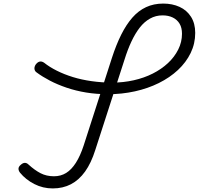

<svg xmlns="http://www.w3.org/2000/svg" viewBox="-20 -1035 1112 1074"><path d="M275 19Q220 19 172 -5.5Q124 -30 92 -69Q83 -81 83.5 -92Q84 -103 96 -113Q108 -124 119 -124Q130 -124 139 -115Q174 -83 207 -66Q240 -49 282 -49Q320 -49 350 -67.5Q380 -86 404.5 -124.5Q429 -163 448 -221L606 -711Q630 -785 658 -841Q686 -897 720 -936Q754 -975 797 -995Q840 -1015 893 -1015Q944 -1015 984.5 -996.5Q1025 -978 1048.5 -941Q1072 -904 1072 -851Q1072 -791 1046.5 -738.5Q1021 -686 975.5 -643.5Q930 -601 868.5 -570.5Q807 -540 734.5 -524Q662 -508 584 -508Q520 -508 462 -517.5Q404 -527 352.5 -544.5Q301 -562 259 -584Q217 -606 186 -629Q175 -636 173 -648Q171 -660 179 -673Q190 -688 202 -690.5Q214 -693 227 -684Q257 -660 298 -639.5Q339 -619 387.5 -604Q436 -589 492.5 -581Q549 -573 609 -573Q670 -573 728 -586Q786 -599 834.5 -623.5Q883 -648 919.5 -682Q956 -716 977 -758Q998 -800 998 -846Q998 -880 984.5 -902.5Q971 -925 946.5 -937Q922 -949 889 -949Q851 -949 819 -931Q787 -913 762 -881Q737 -849 715.5 -803.5Q694 -758 676 -700L513 -196Q490 -123 456 -75.5Q422 -28 377 -4.5Q332 19 275 19Z"/></svg>

Font: Playwrite RO Light
Style: Regular
Weight: 300
Version: Version 1.002